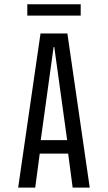

<svg xmlns="http://www.w3.org/2000/svg" viewBox="-20 -852 490 872"><path d="M387.5 0H310L289.5 -154.5H160.5L140 0H62.5L164 -700H286ZM223.5 -638.5 165 -215.5H285L226.5 -638.5ZM104 -781V-832.5H346.5V-781Z"/></svg>

Font: Trispace Condensed Light
Style: Regular
Weight: 300
Width: 3
Designer: Tyler Finck
Foundry: Etcetera Type Company
Version: Version 1.210; ttfautohint (v1.8.3)